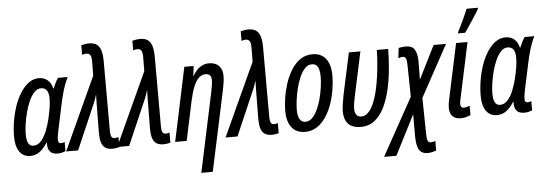

<svg xmlns="http://www.w3.org/2000/svg" viewBox="-59 -967 3968 1394"><g transform="rotate(-5 1925.5 -269.5)"><path d="M130.4 9.8Q80.1 9.8 52.2 -29.5Q24.4 -68.8 24.4 -140.6Q24.4 -193.8 33.7 -250.7Q43 -307.6 61 -360.4Q79.1 -413.1 105.7 -455.3Q132.3 -497.6 166 -522.5Q199.7 -547.4 240.7 -547.4Q278.3 -547.4 304 -525.6Q329.6 -503.9 338.9 -463.9H341.8Q347.7 -478 353.8 -491.7Q359.9 -505.4 366.7 -517.3Q373.5 -529.3 379.9 -537.6H450.2Q438 -513.7 427.2 -484.6Q416.5 -455.6 407.2 -421.6Q397.9 -387.7 389.6 -348.1L347.7 -151.4Q344.2 -133.8 341.8 -118.2Q339.4 -102.5 339.4 -89.8Q339.4 -74.7 345 -69.1Q350.6 -63.5 360.8 -63.5Q366.7 -63.5 373.5 -64.9Q380.4 -66.4 387.2 -69.8V-2.4Q376 2.4 360.4 6.1Q344.7 9.8 332.5 9.8Q298.3 9.8 282 -3.7Q265.6 -17.1 261 -37.1Q256.3 -57.1 258.3 -75.7H255.4Q237.3 -47.9 218.3 -28.8Q199.2 -9.8 177.7 0Q156.2 9.8 130.4 9.8ZM159.2 -62.5Q191.9 -62.5 215.8 -90.1Q239.7 -117.7 256.3 -159.2Q272.9 -200.7 282.7 -241.2Q293.9 -288.6 299.8 -325.9Q305.7 -363.3 305.7 -393.6Q305.7 -433.6 291.5 -453.4Q277.3 -473.1 249.5 -473.1Q222.7 -473.1 200.4 -449.7Q178.2 -426.3 161.4 -388.4Q144.5 -350.6 133.3 -306.9Q122.1 -263.2 116.2 -221.9Q110.4 -180.7 110.4 -150.9Q110.4 -106 122.3 -84.2Q134.3 -62.5 159.2 -62.5Z M730 9.8Q694.8 9.8 675.3 -4.6Q655.8 -19 648.2 -46.4Q640.6 -73.7 640.6 -112.3L642.6 -302.7Q643.1 -326.2 643.3 -348.4Q643.6 -370.6 644.5 -393.6Q642.1 -385.7 639.2 -377Q636.2 -368.2 633.3 -359.6Q630.4 -351.1 627.2 -342.8Q624 -334.5 620.6 -326.7L479 0H392.1L635.7 -531.2L636.7 -635.7Q636.7 -668.5 627.7 -681.6Q618.7 -694.8 599.1 -694.8Q591.8 -694.8 585 -693.4Q578.1 -691.9 568.8 -688.5V-758.8Q579.1 -761.7 595.2 -764.4Q611.3 -767.1 625.5 -767.1Q662.6 -767.1 682.9 -751.2Q703.1 -735.4 711.7 -705.6Q720.2 -675.8 720.7 -634.8L721.2 -123.5Q721.2 -102.5 724.1 -89.8Q727.1 -77.1 733.6 -71.5Q740.2 -65.9 750 -65.9Q757.8 -65.9 764.4 -67.1Q771 -68.4 779.3 -71.3V2.4Q769.5 5.4 754.9 7.6Q740.2 9.8 730 9.8Z M1102.1 9.8Q1066.9 9.8 1047.4 -4.6Q1027.8 -19 1020.3 -46.4Q1012.7 -73.7 1012.7 -112.3L1014.6 -302.7Q1015.1 -326.2 1015.4 -348.4Q1015.6 -370.6 1016.6 -393.6Q1014.2 -385.7 1011.2 -377Q1008.3 -368.2 1005.4 -359.6Q1002.4 -351.1 999.3 -342.8Q996.1 -334.5 992.7 -326.7L851.1 0H764.2L1007.8 -531.2L1008.8 -635.7Q1008.8 -668.5 999.8 -681.6Q990.7 -694.8 971.2 -694.8Q963.9 -694.8 957 -693.4Q950.2 -691.9 940.9 -688.5V-758.8Q951.2 -761.7 967.3 -764.4Q983.4 -767.1 997.6 -767.1Q1034.7 -767.1 1054.9 -751.2Q1075.2 -735.4 1083.7 -705.6Q1092.3 -675.8 1092.8 -634.8L1093.3 -123.5Q1093.3 -102.5 1096.2 -89.8Q1099.1 -77.1 1105.7 -71.5Q1112.3 -65.9 1122.1 -65.9Q1129.9 -65.9 1136.5 -67.1Q1143.1 -68.4 1151.4 -71.3V2.4Q1141.6 5.4 1127 7.6Q1112.3 9.8 1102.1 9.8Z M1356 240.2 1477.5 -330.1Q1482.4 -354.5 1486.8 -379.9Q1491.2 -405.3 1491.2 -424.8Q1491.2 -446.8 1480.7 -458.7Q1470.2 -470.7 1448.7 -470.7Q1420.4 -470.7 1398.4 -449.2Q1376.5 -427.7 1360.4 -387Q1344.2 -346.2 1331.5 -288.1L1270.5 0H1186.5L1300.3 -537.6H1368.2L1359.4 -466.3H1361.8Q1376.5 -492.2 1394.8 -510.5Q1413.1 -528.8 1434.6 -538.1Q1456.1 -547.4 1480.5 -547.4Q1507.8 -547.4 1529.8 -536.9Q1551.8 -526.4 1564.9 -503.7Q1578.1 -481 1578.1 -444.3Q1578.1 -423.8 1574 -397.2Q1569.8 -370.6 1564.5 -344.2L1439.5 240.2Z M1891.6 9.8Q1856.4 9.8 1836.9 -4.6Q1817.4 -19 1809.8 -46.4Q1802.2 -73.7 1802.2 -112.3L1804.2 -302.7Q1804.7 -326.2 1804.9 -348.4Q1805.2 -370.6 1806.2 -393.6Q1803.7 -385.7 1800.8 -377Q1797.9 -368.2 1794.9 -359.6Q1792 -351.1 1788.8 -342.8Q1785.6 -334.5 1782.2 -326.7L1640.6 0H1553.7L1797.4 -531.2L1798.3 -635.7Q1798.3 -668.5 1789.3 -681.6Q1780.3 -694.8 1760.7 -694.8Q1753.4 -694.8 1746.6 -693.4Q1739.7 -691.9 1730.5 -688.5V-758.8Q1740.7 -761.7 1756.8 -764.4Q1772.9 -767.1 1787.1 -767.1Q1824.2 -767.1 1844.5 -751.2Q1864.7 -735.4 1873.3 -705.6Q1881.8 -675.8 1882.3 -634.8L1882.8 -123.5Q1882.8 -102.5 1885.7 -89.8Q1888.7 -77.1 1895.3 -71.5Q1901.9 -65.9 1911.6 -65.9Q1919.4 -65.9 1926 -67.1Q1932.6 -68.4 1940.9 -71.3V2.4Q1931.2 5.4 1916.5 7.6Q1901.9 9.8 1891.6 9.8Z M2133.8 9.8Q2091.8 9.8 2062.5 -9Q2033.2 -27.8 2017.6 -64.7Q2002 -101.6 2002 -154.8Q2002 -195.3 2009.8 -247.1Q2017.6 -298.8 2034.4 -351.3Q2051.3 -403.8 2078.6 -448.5Q2106 -493.2 2144.8 -520.3Q2183.6 -547.4 2235.4 -547.4Q2276.4 -547.4 2305.7 -528.1Q2335 -508.8 2350.3 -471.7Q2365.7 -434.6 2365.7 -380.9Q2365.7 -332.5 2356.9 -278.6Q2348.1 -224.6 2330.3 -173.3Q2312.5 -122.1 2284.7 -80.8Q2256.8 -39.6 2219.2 -14.9Q2181.6 9.8 2133.8 9.8ZM2142.6 -63Q2168.9 -63 2190.7 -84.2Q2212.4 -105.5 2229.2 -140.9Q2246.1 -176.3 2257.3 -218.8Q2268.6 -261.2 2274.4 -304.2Q2280.3 -347.2 2280.3 -382.8Q2280.3 -412.1 2274.2 -432.9Q2268.1 -453.6 2255.9 -464.4Q2243.7 -475.1 2224.6 -475.1Q2196.3 -475.1 2173.8 -452.1Q2151.4 -429.2 2135 -391.8Q2118.7 -354.5 2107.9 -311Q2097.2 -267.6 2091.8 -226.1Q2086.4 -184.6 2086.4 -153.8Q2086.4 -109.9 2100.6 -86.4Q2114.7 -63 2142.6 -63Z M2540 8.8Q2477.1 8.8 2447.5 -23.7Q2418 -56.2 2418 -114.7Q2418 -137.7 2422.9 -168.7Q2427.7 -199.7 2434.1 -234.4L2499.5 -537.6H2583.5L2516.1 -223.1Q2510.3 -196.8 2506.1 -171.4Q2502 -146 2502 -125.5Q2502 -96.7 2514.4 -81.3Q2526.9 -65.9 2548.8 -65.9Q2577.6 -65.9 2600.3 -89.1Q2623 -112.3 2639.9 -151.6Q2656.7 -190.9 2668.5 -240.2Q2680.2 -289.6 2687.5 -342.5Q2694.8 -395.5 2698.7 -446Q2702.6 -496.6 2703.1 -537.6H2786.1Q2785.2 -464.8 2778.1 -388.2Q2771 -311.5 2754.4 -240.7Q2737.8 -169.9 2710 -113.5Q2682.1 -57.1 2640.4 -24.2Q2598.6 8.8 2540 8.8Z M2688 240.2 2919.4 -177.7 2915.5 -408.7Q2915.5 -439.5 2909.2 -455.3Q2902.8 -471.2 2885.7 -471.2Q2877.4 -471.2 2869.4 -469.2Q2861.3 -467.3 2853.5 -464.4L2862.3 -537.6Q2871.6 -541 2886.2 -542.7Q2900.9 -544.4 2915.5 -544.4Q2960 -544.4 2977.8 -516.4Q2995.6 -488.3 2997.6 -436.5L2996.1 -295.4L3117.2 -537.6H3207.5L3002.4 -162.1L3006.8 105.5Q3006.8 136.7 3013.4 150.9Q3020 165 3036.1 165Q3043 165 3052.2 162.8Q3061.5 160.6 3068.8 156.7V227.1Q3054.2 232.9 3037.8 236.6Q3021.5 240.2 3006.3 240.2Q2979 240.2 2961.4 228.3Q2943.8 216.3 2935.3 189.9Q2926.8 163.6 2925.3 121.1V-49.3L2777.8 240.2Z M3268.1 9.8Q3228 9.8 3207.5 -12Q3187 -33.7 3187 -73.2Q3187 -85.9 3189.5 -104Q3191.9 -122.1 3196.3 -140.1L3280.8 -537.6H3364.3L3277.8 -132.8Q3274.9 -121.6 3273.4 -111.8Q3272 -102.1 3272 -93.3Q3272 -80.1 3278.1 -72.5Q3284.2 -64.9 3296.4 -64.9Q3305.7 -64.9 3316.9 -67.9Q3328.1 -70.8 3339.4 -75.2V-7.3Q3322.8 0.5 3303.7 5.1Q3284.7 9.8 3268.1 9.8ZM3300.8 -606 3303.2 -617.7Q3311 -631.3 3321.5 -652.6Q3332 -673.8 3343 -697.5Q3354 -721.2 3363.5 -742.9Q3373 -764.6 3378.4 -778.8H3461.4L3459.5 -769Q3452.1 -755.9 3438.2 -733.9Q3424.3 -711.9 3408 -687.3Q3391.6 -662.6 3376.7 -640.6Q3361.8 -618.7 3352.5 -606Z M3531.2 9.8Q3481 9.8 3453.1 -29.5Q3425.3 -68.8 3425.3 -140.6Q3425.3 -193.8 3434.6 -250.7Q3443.8 -307.6 3461.9 -360.4Q3480 -413.1 3506.6 -455.3Q3533.2 -497.6 3566.9 -522.5Q3600.6 -547.4 3641.6 -547.4Q3679.2 -547.4 3704.8 -525.6Q3730.5 -503.9 3739.7 -463.9H3742.7Q3748.5 -478 3754.6 -491.7Q3760.7 -505.4 3767.6 -517.3Q3774.4 -529.3 3780.8 -537.6H3851.1Q3838.9 -513.7 3828.1 -484.6Q3817.4 -455.6 3808.1 -421.6Q3798.8 -387.7 3790.5 -348.1L3748.5 -151.4Q3745.1 -133.8 3742.7 -118.2Q3740.2 -102.5 3740.2 -89.8Q3740.2 -74.7 3745.8 -69.1Q3751.5 -63.5 3761.7 -63.5Q3767.6 -63.5 3774.4 -64.9Q3781.2 -66.4 3788.1 -69.8V-2.4Q3776.9 2.4 3761.2 6.1Q3745.6 9.8 3733.4 9.8Q3699.2 9.8 3682.9 -3.7Q3666.5 -17.1 3661.9 -37.1Q3657.2 -57.1 3659.2 -75.7H3656.2Q3638.2 -47.9 3619.1 -28.8Q3600.1 -9.8 3578.6 0Q3557.1 9.8 3531.2 9.8ZM3560.1 -62.5Q3592.8 -62.5 3616.7 -90.1Q3640.6 -117.7 3657.2 -159.2Q3673.8 -200.7 3683.6 -241.2Q3694.8 -288.6 3700.7 -325.9Q3706.5 -363.3 3706.5 -393.6Q3706.5 -433.6 3692.4 -453.4Q3678.2 -473.1 3650.4 -473.1Q3623.5 -473.1 3601.3 -449.7Q3579.1 -426.3 3562.3 -388.4Q3545.4 -350.6 3534.2 -306.9Q3522.9 -263.2 3517.1 -221.9Q3511.2 -180.7 3511.2 -150.9Q3511.2 -106 3523.2 -84.2Q3535.2 -62.5 3560.1 -62.5Z"/></g></svg>

Font: Open Sans Condensed Medium
Style: Italic
Weight: 500
Width: 3
Italic angle: -12°
Designer: Monotype Design Team
Foundry: Monotype Imaging Inc.
Version: Version 3.000